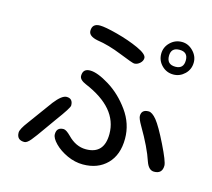

<svg xmlns="http://www.w3.org/2000/svg" viewBox="-116 -934 1232 1117"><g transform="rotate(15 500.0 -375.0)"><path d="M943.4 -696.3Q943.4 -654.3 914.1 -626Q884.8 -597.7 845.7 -597.7Q804.7 -597.7 775.9 -626.5Q747.1 -655.3 747.1 -696.3Q747.1 -736.3 776.4 -765.1Q805.7 -793.9 846.7 -793.9Q884.8 -793.9 914.1 -764.2Q943.4 -734.4 943.4 -696.3ZM659.2 -646.5Q659.2 -628.9 643.6 -614.7Q627.9 -600.6 609.4 -600.6Q599.6 -600.6 519.5 -632.8Q437.5 -666 369.1 -675.8Q314.5 -686.5 314.5 -718.8Q314.5 -762.7 361.3 -762.7Q392.6 -762.7 466.8 -743.2Q541 -723.6 600.1 -696.8Q659.2 -669.9 659.2 -646.5ZM793.9 -696.3Q793.9 -644.5 845.7 -644.5Q895.5 -644.5 895.5 -696.3Q895.5 -746.1 844.7 -746.1Q793.9 -746.1 793.9 -696.3ZM356.4 -97.7Q406.2 -45.9 466.8 -45.9Q577.1 -45.9 577.1 -167Q577.1 -324.2 370.1 -411.1Q330.1 -427.7 330.1 -452.1Q330.1 -495.1 374 -495.1Q418 -495.1 490.2 -450.7Q562.5 -406.2 617.2 -330.1Q671.9 -253.9 671.9 -164.1Q671.9 -66.4 617.2 -11.2Q562.5 43.9 472.7 43.9Q424.8 43.9 377.9 22.5Q331.1 1 300.8 -29.8Q270.5 -60.5 270.5 -84Q270.5 -126 312.5 -126Q328.1 -126 356.4 -97.7ZM812.5 -320.3Q840.8 -285.2 887.2 -190.9Q933.6 -96.7 933.6 -72.3Q933.6 -22.5 883.8 -22.5Q851.6 -22.5 835 -69.3Q808.6 -149.4 744.1 -258.8Q720.7 -298.8 720.7 -314.5Q720.7 -353.5 763.7 -353.5Q785.2 -353.5 812.5 -320.3ZM319.3 -269.5Q319.3 -254.9 254.9 -168Q230.5 -134.8 207 -100.6Q168.9 -45.9 147.5 -20Q126 5.9 110.4 5.9Q64.5 5.9 64.5 -39.1Q64.5 -59.6 101.6 -108.4L210 -256.8Q252.9 -311.5 281.2 -311.5Q319.3 -311.5 319.3 -269.5Z"/></g></svg>

Font: FakePearl
Style: Regular
Weight: 400
Version: Version 1.2